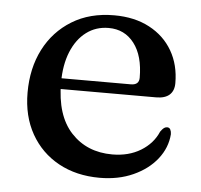

<svg xmlns="http://www.w3.org/2000/svg" viewBox="-42 -524 607 579"><g transform="rotate(5 261.5 -234.0)"><path d="M482.5 -292.5Q482.5 -269.5 468.8 -257.2Q455 -245 428.5 -245H108.5V-277.5H349Q374 -277.5 374 -299.5Q374 -366 345.2 -403.5Q316.5 -441 268 -441Q229.5 -441 200.5 -419.2Q171.5 -397.5 155.2 -357.8Q139 -318 139 -264.5Q139 -165 186.8 -113.5Q234.5 -62 311.5 -62Q361 -62 397.5 -84.2Q434 -106.5 449.5 -143Q455.5 -151.5 460 -154.8Q464.5 -158 469.5 -158Q476.5 -158 479.5 -152Q482.5 -146 482.5 -138Q479.5 -97 452.8 -63Q426 -29 381.2 -8.8Q336.5 11.5 279.5 11.5Q209 11.5 155.2 -18Q101.5 -47.5 71.2 -101Q41 -154.5 41 -226Q41 -299.5 70.2 -356.8Q99.5 -414 153.5 -447.2Q207.5 -480.5 281.5 -480.5Q343 -480.5 388.2 -456.5Q433.5 -432.5 458 -390.2Q482.5 -348 482.5 -292.5Z"/></g></svg>

Font: Fraunces 10pt
Style: Regular
Weight: 400
Version: Version 1.000;[b76b70a41]